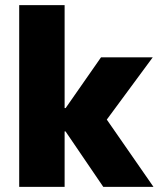

<svg xmlns="http://www.w3.org/2000/svg" viewBox="-20 -727 633 747"><path d="M54.7 -707H231.4V-306.6H235.4L373 -503.9H574.2L395.5 -261.7L577.1 0H381.8L234.9 -215.8H231.4V0H54.7Z"/></svg>

Font: Wanted Sans Black
Style: Regular
Weight: 900
Designer: Original Design by Kil Hyung-jin and Kang Hanbin, Wanted Lab, Inc; Hangeul from Source Han Sans by Jang Soo-young and Ka
Foundry: Wanted Lab, Inc.
Version: Version 1.003